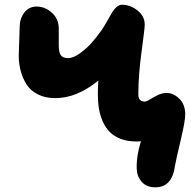

<svg xmlns="http://www.w3.org/2000/svg" viewBox="-20 -632 815 820"><path d="M644 168Q605.5 168 585.2 144.5Q564.9 121.1 564 89.8Q562 34.2 582 -28.8Q576.2 -27.8 562 -27.8Q524.9 -27.8 496.3 -38.6Q467.8 -49.3 449.5 -67.6Q431.2 -85.9 419.4 -112.1Q407.7 -138.2 402.8 -166.7Q397.9 -195.3 397.9 -229Q397.9 -253.9 399.9 -288.1Q308.6 -212.9 215.8 -212.9Q172.9 -212.9 141.1 -229.2Q109.4 -245.6 92.5 -272.9Q75.7 -300.3 67.9 -330.8Q60.1 -361.3 60.1 -395Q60.1 -410.2 62 -453.1Q64 -496.1 64 -516.1Q64 -552.2 83.7 -578.1Q103.5 -604 136.2 -604Q172.9 -604 201.9 -577.4Q231 -550.8 231 -509.8V-436Q231 -409.7 239.3 -396.7Q247.6 -383.8 271 -383.8Q293.5 -383.8 322.8 -405.3Q352.1 -426.8 373.3 -451.2Q394.5 -475.6 413.1 -502Q424.3 -518.6 438 -542.7Q451.7 -566.9 459.2 -579.6Q466.8 -592.3 477.8 -602.1Q488.8 -611.8 501 -611.8Q536.6 -611.8 567.4 -587.2Q598.1 -562.5 598.1 -526.9Q598.1 -510.3 584.5 -410.6Q570.8 -311 570.8 -229Q570.8 -198.2 597.2 -198.2Q606 -198.2 620.6 -207.5Q635.3 -216.8 653.8 -225.8Q672.4 -234.9 691.9 -234.9Q720.7 -234.9 745.8 -210.4Q771 -186 771 -143.1Q771 -114.3 752 -34.9Q732.9 44.4 727.1 77.1Q714.8 168 644 168Z"/></svg>

Font: Shantell Sans Irregular
Style: Regular
Weight: 800
Designer: Stephen Nixon, Anya Danilova, Shantell Martin
Foundry: Arrow Type
Version: Version 1.006;[9816181b4]